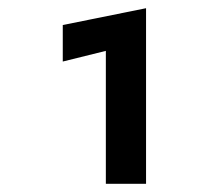

<svg xmlns="http://www.w3.org/2000/svg" viewBox="-20 -722 522 468"><path d="M133 -572V-661L336 -702V-274H238V-598Z"/></svg>

Font: renner_700bold
Style: Bold
Weight: 700
Version: Version 003.000 ; ttfautohint (v0.97) -l 8 -r 50 -G 200 -x 1